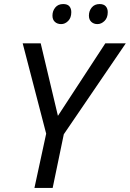

<svg xmlns="http://www.w3.org/2000/svg" viewBox="-20 -928 641 948"><path d="M150 0 208 -268 92 -714H181L266 -356L500 -714H601L295 -265L240 0ZM461 -809Q443 -809 431 -820Q419 -831 419 -851Q419 -874 433 -891Q447 -908 472 -908Q492 -908 502 -897Q512 -886 512 -868Q512 -840 496 -824.5Q480 -809 461 -809ZM282 -809Q263 -809 251 -820Q239 -831 239 -851Q239 -874 253 -891Q267 -908 292 -908Q313 -908 322.5 -897Q332 -886 332 -868Q332 -840 316.5 -824.5Q301 -809 282 -809Z"/></svg>

Font: Noto Sans IKEA
Style: Italic
Weight: 400
Italic angle: -12°
Designer: Monotype Design Team
Foundry: Monotype Imaging Inc.
Version: Version 2.001